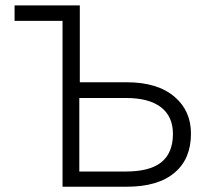

<svg xmlns="http://www.w3.org/2000/svg" viewBox="-20 -706 827 727"><path d="M280.3 -56.6V-335H457Q543.9 -335 589.8 -299.8Q634.8 -264.6 634.8 -199.2Q634.8 -126 589.8 -90.8Q545.9 -56.6 457 -56.6ZM216.8 1H460Q579.1 1 641.6 -52.7Q703.1 -104.5 703.1 -200.2Q703.1 -286.1 641.6 -338.9Q577.1 -394.5 460 -394.5H282.2V-685.5H266.6H216.8H35.2V-627H216.8Z"/></svg>

Font: Dotum
Style: Regular
Weight: 400
Version: Version 2.21